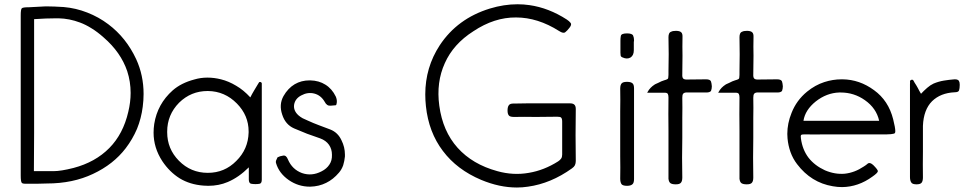

<svg xmlns="http://www.w3.org/2000/svg" viewBox="-20 -1171 4462 882"><path d="M635.7 -680.7Q628.9 -627 609.4 -579.1Q588.9 -531.2 557.6 -490.2Q501 -416 407.2 -372.1Q314.5 -328.1 195.3 -328.1Q164.1 -327.1 156.2 -327.1Q148.4 -327.1 113.3 -327.1Q112.3 -327.1 112.3 -327.1Q112.3 -327.1 111.3 -327.1Q106.4 -327.1 102.5 -327.1Q84 -326.2 80.1 -331.1Q75.2 -336.9 75.2 -364.3Q75.2 -401.4 75.2 -439.5Q75.2 -475.6 75.2 -512.7Q75.2 -586.9 75.2 -661.1Q75.2 -678.7 75.2 -696.3Q75.2 -713.9 75.2 -732.4Q75.2 -824.2 75.2 -917Q75.2 -1008.8 75.2 -1100.6Q75.2 -1127.9 80.1 -1132.8Q85 -1137.7 111.3 -1137.7Q112.3 -1137.7 112.3 -1137.7Q112.3 -1137.7 113.3 -1137.7Q161.1 -1140.6 187.5 -1141.6Q192.4 -1141.6 199.2 -1141.6Q225.6 -1141.6 272.5 -1138.7Q329.1 -1133.8 380.9 -1113.3Q433.6 -1092.8 477.5 -1059.6Q559.6 -998 605.5 -899.4Q639.6 -825.2 639.6 -739.3Q639.6 -710.9 635.7 -680.7ZM456.1 -999Q427.7 -1024.4 400.4 -1041Q374 -1057.6 347.7 -1067.4Q298.8 -1085.9 249 -1086.9Q243.2 -1086.9 238.3 -1086.9Q191.4 -1086.9 136.7 -1083Q136.7 -1072.3 136.7 -1049.8Q136.7 -971.7 136.7 -891.6Q136.7 -812.5 136.7 -733.4Q136.7 -656.2 136.7 -560.5Q136.7 -464.8 135.7 -384.8Q177.7 -384.8 207 -384.8Q217.8 -384.8 226.6 -384.8Q259.8 -384.8 317.4 -399.4Q418 -425.8 482.4 -491.2Q545.9 -555.7 569.3 -657.2Q580.1 -702.1 580.1 -744.1Q580.1 -795.9 564.5 -843.8Q535.2 -930.7 456.1 -999Z M1182.6 -345.7Q1182.6 -330.1 1173.8 -327.1Q1165 -325.2 1153.3 -325.2Q1142.6 -325.2 1132.8 -327.1Q1123 -330.1 1123 -346.7Q1123 -359.4 1123 -372.1Q1123 -384.8 1123 -402.3Q1077.1 -356.4 1026.4 -335Q985.4 -317.4 936.5 -317.4Q925.8 -317.4 914.1 -318.4Q852.5 -323.2 805.7 -351.6Q758.8 -380.9 725.6 -430.7Q685.5 -492.2 685.5 -561.5Q685.5 -581.1 688.5 -601.6Q703.1 -693.4 773.4 -755.9Q812.5 -790 872.1 -805.7Q901.4 -814.5 932.6 -814.5Q963.9 -814.5 995.1 -806.6Q1030.3 -797.9 1064.5 -777.3Q1098.6 -757.8 1129.9 -723.6Q1137.7 -739.3 1146.5 -753.9Q1154.3 -767.6 1164.1 -783.2Q1166 -787.1 1168.9 -791Q1170.9 -795.9 1177.7 -793.9Q1182.6 -792 1182.6 -787.1Q1182.6 -782.2 1182.6 -779.3Q1182.6 -670.9 1182.6 -562.5Q1182.6 -454.1 1182.6 -345.7ZM1122.1 -562.5Q1122.1 -565.4 1122.1 -567.4Q1122.1 -640.6 1068.4 -695.3Q1012.7 -752 935.5 -752.9Q934.6 -752.9 933.6 -752.9Q857.4 -752.9 802.7 -699.2Q748 -643.6 748 -566.4Q748 -564.5 748 -563.5Q748 -487.3 801.8 -432.6Q856.4 -377 934.6 -377Q1011.7 -377 1065.4 -431.6Q1120.1 -485.4 1122.1 -562.5Z M1405.3 -313.5Q1404.3 -313.5 1403.3 -313.5Q1350.6 -313.5 1306.6 -343.8Q1261.7 -375 1248 -421.9Q1247.1 -424.8 1247.1 -426.8Q1247.1 -432.6 1250 -437.5Q1253.9 -446.3 1254.9 -448.2Q1265.6 -454.1 1280.3 -456.1Q1294.9 -459 1302.7 -438.5Q1322.3 -392.6 1367.2 -376Q1412.1 -360.4 1457 -383.8Q1480.5 -395.5 1493.2 -415Q1505.9 -433.6 1504.9 -460Q1504.9 -486.3 1491.2 -505.9Q1477.5 -525.4 1451.2 -535.2Q1420.9 -545.9 1390.6 -556.6Q1360.4 -568.4 1331.1 -581.1Q1291 -598.6 1276.4 -644.5Q1260.7 -690.4 1282.2 -729.5Q1302.7 -765.6 1334 -784.2Q1364.3 -801.8 1402.3 -801.8Q1403.3 -801.8 1405.3 -801.8Q1445.3 -800.8 1474.6 -782.2Q1504.9 -763.7 1522.5 -727.5Q1528.3 -713.9 1527.3 -701.2Q1526.4 -689.5 1522.5 -687.5Q1515.6 -686.5 1499 -685.5Q1481.4 -683.6 1471.7 -703.1Q1454.1 -733.4 1423.8 -741.2Q1393.6 -749 1363.3 -732.4Q1335.9 -717.8 1331.1 -690.4Q1327.1 -663.1 1350.6 -641.6Q1359.4 -633.8 1370.1 -627.9Q1381.8 -622.1 1393.6 -617.2Q1418.9 -605.5 1445.3 -595.7Q1470.7 -585.9 1497.1 -576.2Q1532.2 -562.5 1548.8 -526.4Q1564.5 -495.1 1564.5 -460.9Q1564.5 -457 1564.5 -452.1Q1562.5 -431.6 1556.6 -412.1Q1549.8 -392.6 1537.1 -377.9Q1510.7 -346.7 1478.5 -331.1Q1445.3 -314.5 1405.3 -313.5Z M2468.8 -696.3Q2501 -696.3 2533.2 -696.3Q2565.4 -696.3 2597.7 -696.3Q2612.3 -696.3 2618.2 -690.4Q2625 -684.6 2625 -669.9Q2624 -610.4 2624 -550.8Q2624 -491.2 2625 -431.6Q2625 -420.9 2621.1 -412.1Q2617.2 -404.3 2607.4 -397.5Q2510.7 -328.1 2405.3 -313.5Q2379.9 -309.6 2354.5 -309.6Q2274.4 -309.6 2190.4 -344.7Q2079.1 -391.6 2014.6 -477.5Q1949.2 -563.5 1936.5 -683.6Q1933.6 -710.9 1933.6 -737.3Q1933.6 -861.3 2000 -962.9Q2081.1 -1085.9 2230.5 -1131.8Q2294.9 -1151.4 2357.4 -1151.4Q2385.7 -1151.4 2412.1 -1147.5Q2501 -1134.8 2584 -1081.1Q2594.7 -1074.2 2601.6 -1065.4Q2607.4 -1057.6 2595.7 -1043Q2585.9 -1030.3 2577.1 -1023.4Q2568.4 -1015.6 2548.8 -1028.3Q2450.2 -1090.8 2350.6 -1090.8Q2251 -1091.8 2154.3 -1027.3Q2062.5 -968.8 2023.4 -880.9Q1983.4 -793 1998 -685.5Q2013.7 -568.4 2082 -492.2Q2150.4 -416 2264.6 -384.8Q2337.9 -364.3 2409.2 -377Q2479.5 -388.7 2543.9 -429.7Q2552.7 -435.5 2557.6 -442.4Q2562.5 -449.2 2562.5 -460.9Q2562.5 -499 2562.5 -537.1Q2562.5 -574.2 2562.5 -612.3Q2562.5 -626 2557.6 -630.9Q2553.7 -634.8 2540 -634.8Q2490.2 -633.8 2440.4 -633.8Q2391.6 -634.8 2341.8 -633.8Q2324.2 -633.8 2318.4 -639.6Q2311.5 -646.5 2311.5 -663.1Q2311.5 -679.7 2317.4 -687.5Q2323.2 -696.3 2341.8 -695.3Q2374 -695.3 2405.3 -696.3Q2437.5 -696.3 2468.8 -696.3Z M2829.1 -556.6Q2829.1 -608.4 2829.1 -660.2Q2830.1 -711.9 2829.1 -763.7Q2829.1 -782.2 2836.9 -789.1Q2843.8 -794.9 2858.4 -794.9Q2860.4 -794.9 2862.3 -794.9Q2877.9 -794.9 2885.7 -788.1Q2892.6 -782.2 2892.6 -764.6Q2892.6 -661.1 2892.6 -557.6Q2892.6 -453.1 2892.6 -348.6Q2892.6 -330.1 2884.8 -324.2Q2877 -317.4 2860.4 -317.4Q2840.8 -317.4 2835 -325.2Q2829.1 -334 2829.1 -350.6Q2830.1 -401.4 2829.1 -453.1Q2829.1 -504.9 2829.1 -556.6ZM2891.6 -960.9Q2891.6 -955.1 2891.6 -951.2Q2891.6 -946.3 2891.6 -940.4Q2891.6 -917 2877 -907.2Q2869.1 -902.3 2859.4 -902.3Q2850.6 -902.3 2839.8 -907.2Q2832 -910.2 2831.1 -916Q2830.1 -921.9 2830.1 -928.7Q2830.1 -940.4 2830.1 -953.1Q2830.1 -965.8 2830.1 -977.5Q2830.1 -981.4 2830.1 -984.4Q2830.1 -996.1 2832 -1005.9Q2834 -1017.6 2860.4 -1017.6Q2884.8 -1017.6 2888.7 -1006.8Q2892.6 -998 2892.6 -985.4Q2892.6 -982.4 2891.6 -977.5Q2891.6 -973.6 2891.6 -969.7Q2891.6 -964.8 2891.6 -960.9Z M3250 -774.4Q3250 -768.6 3249 -763.7Q3248 -758.8 3246.1 -752.9Q3243.2 -750 3238.3 -748Q3233.4 -746.1 3224.6 -746.1Q3203.1 -746.1 3182.6 -746.1Q3161.1 -746.1 3138.7 -746.1Q3130.9 -747.1 3126 -745.1Q3121.1 -744.1 3119.1 -741.2Q3116.2 -738.3 3115.2 -733.4Q3114.3 -728.5 3114.3 -721.7Q3115.2 -675.8 3114.3 -629.9Q3114.3 -584 3114.3 -538.1Q3114.3 -492.2 3113.3 -446.3Q3113.3 -401.4 3114.3 -355.5Q3114.3 -337.9 3107.4 -331.1Q3101.6 -324.2 3084 -324.2Q3068.4 -324.2 3060.5 -329.1Q3052.7 -334 3050.8 -349.6Q3050.8 -350.6 3050.8 -352.5Q3050.8 -353.5 3050.8 -355.5Q3050.8 -370.1 3050.8 -384.8Q3050.8 -400.4 3050.8 -415Q3050.8 -417 3050.8 -418.9Q3050.8 -420.9 3050.8 -422.9Q3050.8 -497.1 3050.8 -572.3Q3049.8 -647.5 3050.8 -721.7Q3050.8 -721.7 3050.8 -722.7Q3050.8 -722.7 3050.8 -723.6Q3050.8 -733.4 3047.9 -739.3Q3044.9 -746.1 3027.3 -745.1Q3013.7 -745.1 2986.3 -745.1Q2974.6 -745.1 2953.1 -745.1Q2953.1 -746.1 2954.1 -747.1Q2960.9 -759.8 2968.8 -767.6Q2977.5 -776.4 2985.4 -781.2Q2987.3 -783.2 2994.1 -786.1Q3001 -789.1 3002.9 -790Q3019.5 -798.8 3030.3 -801.8Q3041 -804.7 3045.9 -807.6Q3049.8 -809.6 3049.8 -814.5Q3049.8 -819.3 3050.8 -827.1Q3050.8 -830.1 3050.8 -835Q3050.8 -838.9 3050.8 -842.8Q3050.8 -881.8 3051.8 -921.9Q3051.8 -960.9 3050.8 -1000Q3050.8 -1010.7 3053.7 -1016.6Q3056.6 -1023.4 3063.5 -1025.4Q3066.4 -1027.3 3072.3 -1028.3Q3078.1 -1029.3 3085 -1029.3Q3102.5 -1029.3 3109.4 -1022.5Q3116.2 -1016.6 3115.2 -999Q3114.3 -957 3115.2 -915Q3115.2 -872.1 3114.3 -830.1Q3113.3 -814.5 3119.1 -809.6Q3125 -804.7 3139.6 -805.7Q3168 -805.7 3223.6 -806.6Q3242.2 -806.6 3246.1 -796.9Q3249 -788.1 3250 -774.4Z M3576.2 -774.4Q3576.2 -768.6 3575.2 -763.7Q3574.2 -758.8 3572.3 -752.9Q3569.3 -750 3564.5 -748Q3559.6 -746.1 3550.8 -746.1Q3529.3 -746.1 3508.8 -746.1Q3487.3 -746.1 3464.8 -746.1Q3457 -747.1 3452.1 -745.1Q3447.3 -744.1 3445.3 -741.2Q3442.4 -738.3 3441.4 -733.4Q3440.4 -728.5 3440.4 -721.7Q3441.4 -675.8 3440.4 -629.9Q3440.4 -584 3440.4 -538.1Q3440.4 -492.2 3439.5 -446.3Q3439.5 -401.4 3440.4 -355.5Q3440.4 -337.9 3433.6 -331.1Q3427.7 -324.2 3410.2 -324.2Q3394.5 -324.2 3386.7 -329.1Q3378.9 -334 3377 -349.6Q3377 -350.6 3377 -352.5Q3377 -353.5 3377 -355.5Q3377 -370.1 3377 -384.8Q3377 -400.4 3377 -415Q3377 -417 3377 -418.9Q3377 -420.9 3377 -422.9Q3377 -497.1 3377 -572.3Q3376 -647.5 3377 -721.7Q3377 -721.7 3377 -722.7Q3377 -722.7 3377 -723.6Q3377 -733.4 3374 -739.3Q3371.1 -746.1 3353.5 -745.1Q3339.8 -745.1 3312.5 -745.1Q3300.8 -745.1 3279.3 -745.1Q3279.3 -746.1 3280.3 -747.1Q3287.1 -759.8 3294.9 -767.6Q3303.7 -776.4 3311.5 -781.2Q3313.5 -783.2 3320.3 -786.1Q3327.1 -789.1 3329.1 -790Q3345.7 -798.8 3356.4 -801.8Q3367.2 -804.7 3372.1 -807.6Q3376 -809.6 3376 -814.5Q3376 -819.3 3377 -827.1Q3377 -830.1 3377 -835Q3377 -838.9 3377 -842.8Q3377 -881.8 3377.9 -921.9Q3377.9 -960.9 3377 -1000Q3377 -1010.7 3379.9 -1016.6Q3382.8 -1023.4 3389.6 -1025.4Q3392.6 -1027.3 3398.4 -1028.3Q3404.3 -1029.3 3411.1 -1029.3Q3428.7 -1029.3 3435.5 -1022.5Q3442.4 -1016.6 3441.4 -999Q3440.4 -957 3441.4 -915Q3441.4 -872.1 3440.4 -830.1Q3439.5 -814.5 3445.3 -809.6Q3451.2 -804.7 3465.8 -805.7Q3494.1 -805.7 3549.8 -806.6Q3568.4 -806.6 3572.3 -796.9Q3575.2 -788.1 3576.2 -774.4Z M4029.3 -553.7Q3989.3 -553.7 3949.2 -553.7Q3908.2 -553.7 3868.2 -553.7Q3819.3 -553.7 3771.5 -553.7Q3722.7 -552.7 3674.8 -553.7Q3663.1 -553.7 3660.2 -550.8Q3657.2 -546.9 3659.2 -535.2Q3666 -483.4 3694.3 -446.3Q3722.7 -410.2 3769.5 -388.7Q3815.4 -369.1 3860.4 -373Q3906.2 -377.9 3948.2 -406.2Q3958 -412.1 3966.8 -419.9Q3975.6 -426.8 3991.2 -413.1Q4012.7 -391.6 4012.7 -384.8Q4012.7 -377 3987.3 -359.4Q3922.9 -312.5 3848.6 -311.5Q3827.1 -311.5 3805.7 -315.4Q3706.1 -332 3641.6 -417Q3622.1 -442.4 3611.3 -472.7Q3600.6 -502.9 3597.7 -535.2Q3596.7 -544.9 3596.7 -555.7Q3596.7 -604.5 3616.2 -652.3Q3638.7 -710 3687.5 -750Q3724.6 -780.3 3766.6 -793.9Q3805.7 -806.6 3845.7 -806.6Q3848.6 -806.6 3850.6 -806.6Q3928.7 -805.7 3995.1 -756.8Q4061.5 -709 4083 -623Q4092.8 -584 4092.8 -568.4Q4092.8 -562.5 4090.8 -559.6Q4085 -552.7 4029.3 -553.7ZM4018.6 -616.2Q4005.9 -673.8 3953.1 -710.9Q3903.3 -746.1 3841.8 -746.1Q3838.9 -746.1 3835 -746.1Q3777.3 -744.1 3727.5 -705.1Q3678.7 -666 3670.9 -616.2Q3757.8 -616.2 3844.7 -616.2Q3931.6 -616.2 4018.6 -616.2Z M4388.7 -779.3Q4388.7 -765.6 4385.7 -755.9Q4382.8 -747.1 4365.2 -747.1Q4300.8 -744.1 4261.7 -706.1Q4222.7 -667 4219.7 -592.8Q4219.7 -534.2 4219.7 -474.6Q4218.8 -416 4219.7 -356.4Q4219.7 -339.8 4213.9 -332Q4208 -324.2 4190.4 -324.2Q4170.9 -324.2 4166 -333Q4160.2 -341.8 4160.2 -357.4Q4160.2 -382.8 4160.2 -408.2Q4160.2 -484.4 4160.2 -559.6Q4160.2 -661.1 4160.2 -762.7Q4160.2 -763.7 4160.2 -765.6Q4160.2 -767.6 4160.2 -769.5Q4160.2 -774.4 4160.2 -777.3Q4160.2 -781.2 4160.2 -785.2Q4161.1 -791 4160.2 -796.9Q4160.2 -802.7 4168 -804.7Q4173.8 -805.7 4176.8 -799.8Q4178.7 -794.9 4181.6 -791Q4189.5 -779.3 4196.3 -766.6Q4203.1 -752.9 4210.9 -740.2Q4223.6 -753.9 4239.3 -767.6Q4253.9 -780.3 4268.6 -787.1Q4292 -796.9 4316.4 -800.8Q4339.8 -804.7 4364.3 -806.6Q4365.2 -806.6 4367.2 -806.6Q4379.9 -806.6 4384.8 -799.8Q4388.7 -793.9 4388.7 -783.2Q4388.7 -781.2 4388.7 -779.3Z"/></svg>

Font: Das Gitter
Style: Book
Weight: 400
Version: Version 006.000